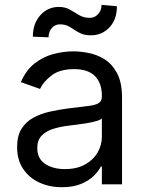

<svg xmlns="http://www.w3.org/2000/svg" viewBox="-20 -766 604 798"><path d="M237.2 12.1Q185.4 12.1 143.1 -7.5Q100.9 -27 76 -64.3Q51.1 -101.6 51.1 -154.8Q51.1 -201.7 69.6 -231Q88.1 -260.3 119 -277Q149.9 -293.7 187.3 -302Q224.8 -310.4 262.8 -315.3Q312.5 -321.7 343.6 -325.1Q374.6 -328.5 389 -336.6Q403.4 -344.8 403.4 -365.1V-367.9Q403.4 -420.5 374.8 -449.6Q346.2 -478.7 288.4 -478.7Q228.3 -478.7 194.2 -452.4Q160.2 -426.1 146.3 -396.3L66.8 -424.7Q88.1 -474.4 123.8 -502.3Q159.4 -530.2 201.9 -541.4Q244.3 -552.6 285.5 -552.6Q311.8 -552.6 346.1 -546.3Q380.3 -540.1 412.5 -521Q444.6 -501.8 465.9 -463.1Q487.2 -424.4 487.2 -359.4V0H403.4V-73.9H399.1Q390.6 -56.1 370.7 -36Q350.9 -16 317.8 -2Q284.8 12.1 237.2 12.1ZM250 -63.2Q299.7 -63.2 334 -82.6Q368.3 -101.9 385.8 -132.6Q403.4 -163.4 403.4 -197.4V-274.1Q398.1 -267.8 380.1 -262.6Q362.2 -257.5 339 -253.7Q315.7 -250 293.9 -247.3Q272 -244.7 258.5 -242.9Q225.9 -238.6 197.6 -229.2Q169.4 -219.8 152.2 -201.2Q134.9 -182.5 134.9 -150.6Q134.9 -106.9 167.4 -85Q199.9 -63.2 250 -63.2ZM181.8 -610.8 116.5 -613.6Q116.5 -668 147.5 -702.6Q178.6 -737.2 224.4 -737.2Q251.4 -737.2 270.8 -725.9Q290.1 -714.5 309.1 -703.1Q328.1 -691.8 353.7 -691.8Q373.9 -691.8 388 -707.6Q402 -723.4 402 -745.7L465.9 -740.1Q465.9 -684.7 434.8 -652Q403.8 -619.3 358 -619.3Q333.5 -619.3 317.5 -626.2Q301.5 -633.2 289.1 -642Q276.6 -650.9 262.8 -657.8Q248.9 -664.8 228.7 -664.8Q208.5 -664.8 195.1 -649Q181.8 -633.2 181.8 -610.8Z"/></svg>

Font: Inter Alia
Style: Regular
Weight: 400
Designer: Rasmus Andersson (Latin, Greek, Cyrillic etc.) and Evan from Shavian.info (Shavian, old style figures)
Foundry: Shavian.info
Version: Version 0.001;git-37ab20767